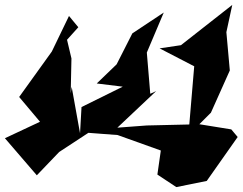

<svg xmlns="http://www.w3.org/2000/svg" viewBox="-45 -631 988 782"><path d="M274 -520 236 -566 166 -421 33 -236 134 -116 137 -144 -25 -68 105 83 196 -12 315 -90 434 -81 610 -18 596 80 673 131 797 106 923 -73 897 -104 767 -125 814 -172 891 -344 877 -500 901 -611 692 -447 605 -434 746 -361 726 -124 553 -120 433 -111 591 -260 567 -249 553 -417 622 -580 494 -495 430 -369 349 -291 455 -278 287 -195 281 -88 247 -277 243 -251 246 -393 228 -469Z"/></svg>

Font: Asimov Silicon
Style: Regular
Weight: 400
Designer: Google
Version: Version 2.000980; 2014